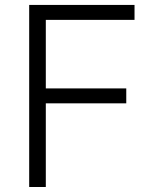

<svg xmlns="http://www.w3.org/2000/svg" viewBox="-20 -747 626 767"><path d="M96.6 0V-727.3H517.4V-667.6H163V-393.8H484.4V-334.2H163V0Z"/></svg>

Font: Inter Zeller Light
Style: Regular
Weight: 300
Designer: Rasmus Andersson; Joe Bland
Foundry: zeller
Version: Version 3.015;git-dec3a8cb1